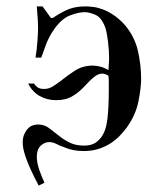

<svg xmlns="http://www.w3.org/2000/svg" viewBox="-20 -458 511 600"><path d="M109 -278H91Q95 -301 97 -329.5Q99 -358 99 -373Q99 -383 98 -397.5Q97 -412 95 -438H113L139 -402H145Q175 -422 196.5 -430Q218 -438 247 -438Q256 -438 270 -436.5Q284 -435 300.5 -429Q317 -423 335 -411Q353 -399 371 -379Q401 -343 411 -299Q421 -255 421 -212Q421 -183 412.5 -140.5Q404 -98 375 -58Q366 -46 353.5 -33Q341 -20 324.5 -9.5Q308 1 287.5 7.5Q267 14 242 14Q224 14 209 11Q194 8 183 3Q168 -2 156.5 -8Q145 -14 134 -14Q119 -14 107 -2.5Q95 9 95 32Q95 51 103 73.5Q111 96 119 113L101 122Q86 94 76.5 73Q67 52 61.5 36.5Q56 21 53.5 9.5Q51 -2 51 -12Q51 -28 56 -39Q61 -50 68 -57Q75 -64 83.5 -66.5Q92 -69 99 -69Q119 -69 135 -56.5Q151 -44 165 -33Q180 -21 198.5 -12Q217 -3 243 -3Q266 -3 280 -13Q294 -23 301.5 -37Q309 -51 312 -65.5Q315 -80 316 -89Q318 -106 319 -130Q320 -154 320 -178Q320 -190 320 -201Q320 -212 319 -221Q309 -228 299 -228Q287 -228 273.5 -217Q260 -206 239 -183Q222 -166 203 -155.5Q184 -145 155 -145Q127 -145 104 -158Q81 -171 68 -197H86Q90 -191 97 -185.5Q104 -180 118 -180Q133 -180 146 -188.5Q159 -197 171 -206Q188 -220 213 -236.5Q238 -253 270 -253Q280 -253 292.5 -250Q305 -247 319 -239L320 -257Q320 -261 320.5 -265.5Q321 -270 321 -275Q321 -299 317.5 -328Q314 -357 309 -372Q297 -404 277.5 -412Q258 -420 245 -420Q225 -420 198 -409.5Q171 -399 146 -362Q132 -341 123 -317Q114 -293 109 -278Z"/></svg>

Font: EIisabethische
Style: Book
Weight: 400
Designer: Salychow
Version: Version 1.3